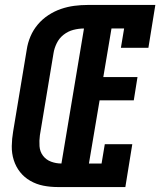

<svg xmlns="http://www.w3.org/2000/svg" viewBox="-20 -755 647 775"><path d="M213 0Q183 0 155 -5.5Q127 -11 102.5 -25Q78 -39 61 -60.5Q44 -82 35.5 -109Q27 -136 27.5 -165.5Q28 -195 33 -224L88 -555Q92 -582 103 -608Q114 -634 132.5 -656Q151 -678 175.5 -694Q200 -710 226.5 -719Q253 -728 280 -731.5Q307 -735 334 -735H607L579 -562H468L481 -640H430L397 -444H535L520 -350H382L339 -95H390L403 -173H514L486 0ZM228 -95 319 -640Q298 -640 276.5 -634.5Q255 -629 237 -615Q219 -601 209 -580.5Q199 -560 196 -540L141 -209Q138 -187 139.5 -165Q141 -143 153.5 -126.5Q166 -110 186 -102.5Q206 -95 228 -95Z"/></svg>

Font: Iosevka QP
Style: Bold Italic
Weight: 700
Italic angle: -9°
Designer: Belleve Invis
Foundry: Belleve Invis
Version: Version 20.0.0; ttfautohint (v1.8.4)